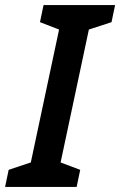

<svg xmlns="http://www.w3.org/2000/svg" viewBox="-44 -734 472 754"><path d="M-24 0 -10 -67 77 -96 188 -618 113 -647 127 -714H408L394 -647L305 -618L194 -96L271 -67L257 0Z"/></svg>

Font: Noto Sans UI Medium
Style: Italic
Weight: 500
Italic angle: -12°
Designer: Monotype Design Team
Foundry: Monotype Imaging Inc.
Version: Version 1.901